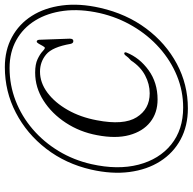

<svg xmlns="http://www.w3.org/2000/svg" viewBox="-22 -746 795 792"><g transform="rotate(-90 376.0 -350.5)"><path d="M324.5 26.5Q252 26.5 196.2 -3.5Q140.5 -33.5 106 -87.8Q71.5 -142 62 -214.8Q52.5 -287.5 72 -373Q96 -477.5 157.8 -557.8Q219.5 -638 306.8 -683.2Q394 -728.5 494.5 -728.5Q564.5 -728.5 618.5 -699.2Q672.5 -670 706 -617.2Q739.5 -564.5 749 -492.5Q758.5 -420.5 739 -335Q714.5 -227 654 -145.8Q593.5 -64.5 508.2 -19Q423 26.5 324.5 26.5ZM328 7Q396 7 458.5 -18.5Q521 -44 573.5 -90.5Q626 -137 663.2 -200Q700.5 -263 717.5 -337Q735.5 -417.5 726.8 -485.2Q718 -553 687 -603.2Q656 -653.5 606 -681.2Q556 -709 491 -709Q420 -709 355.8 -684Q291.5 -659 238.5 -613.5Q185.5 -568 148.2 -506.2Q111 -444.5 94.5 -371.5Q70 -263 92.2 -177.2Q114.5 -91.5 175.5 -42.2Q236.5 7 328 7ZM554.5 -226Q533 -172.5 481.8 -135.5Q430.5 -98.5 361 -98.5Q306 -98.5 267.8 -128.8Q229.5 -159 214.2 -215Q199 -271 214 -348.5Q227 -419 265 -477Q303 -535 356.8 -569.2Q410.5 -603.5 472 -603.5Q506.5 -603.5 527.5 -593.5Q548.5 -583.5 559 -573.5Q569.5 -563.5 574 -563.5Q577 -563.5 581.8 -572Q586.5 -580.5 591.2 -588.8Q596 -597 600 -597Q606.5 -597 607.5 -586.5L612 -461Q612 -446 602.5 -446Q593 -445.5 590.5 -457.5Q577.5 -532.5 547 -558Q516.5 -583.5 476 -583.5Q430.5 -583.5 389.2 -552.8Q348 -522 318 -469.2Q288 -416.5 275.5 -349.5Q254 -238.5 287.8 -184.8Q321.5 -131 386.5 -131Q424.5 -131 460.2 -149.8Q496 -168.5 522 -208Q536 -220.5 541.2 -228.5Q546.5 -236.5 552 -236Q558 -234.5 554.5 -226Z"/></g></svg>

Font: Fraunces 144pt S050 Light
Style: Italic
Weight: 300
Italic angle: -16°
Version: Version 1.000; ttfautohint (v1.8.3)